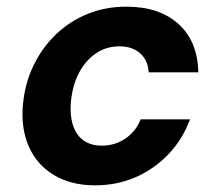

<svg xmlns="http://www.w3.org/2000/svg" viewBox="-20 -544 654 576"><path d="M265 12Q193 12 141.5 -19Q90 -50 66 -105.5Q42 -161 49 -232Q55 -295 81 -348.5Q107 -402 148.5 -441.5Q190 -481 243.5 -502.5Q297 -524 359 -524Q458 -524 515.5 -472Q573 -420 575 -327H426Q424 -363 400.5 -384Q377 -405 338 -405Q299 -405 268 -384Q237 -363 217.5 -326.5Q198 -290 193 -241Q190 -211 194.5 -186Q199 -161 210.5 -143.5Q222 -126 241 -116.5Q260 -107 285 -107Q312 -107 334.5 -116.5Q357 -126 374.5 -143.5Q392 -161 402 -186H550Q528 -126 485.5 -81.5Q443 -37 387 -12.5Q331 12 265 12Z"/></svg>

Font: DM Sans 12pt ExtraBold
Style: Italic
Weight: 800
Italic angle: -10°
Version: Version 4.004;gftools[0.9.30]